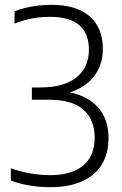

<svg xmlns="http://www.w3.org/2000/svg" viewBox="-20 -769 507 798"><path d="M188.5 9Q145.5 9 104.2 2.2Q63 -4.5 25 -18.5V-69.5Q65 -55.5 107 -48.2Q149 -41 187.5 -41Q277 -41 325.2 -80.5Q373.5 -120 373.5 -197.5Q373.5 -270.5 327.2 -312.5Q281 -354.5 183 -354.5H112.5V-405.5H145Q246 -405.5 297.8 -447.2Q349.5 -489 349.5 -562.5Q349.5 -630 309.2 -664.5Q269 -699 189.5 -699Q150 -699 113.2 -692.2Q76.5 -685.5 40.5 -671V-722Q61 -730.5 86 -736.5Q111 -742.5 138.5 -745.8Q166 -749 192.5 -749Q297.5 -749 352.5 -701.2Q407.5 -653.5 407.5 -565.5Q407.5 -494 364.5 -444.2Q321.5 -394.5 244 -378.5L245 -389.5Q336 -377 383.5 -327Q431 -277 431 -196Q431 -130.5 402.8 -84.8Q374.5 -39 320.2 -15Q266 9 188.5 9Z"/></svg>

Font: Encode Sans SemiCondensed Light
Style: Regular
Weight: 300
Width: 4
Designer: Multiple Designers
Foundry: Impallari Type
Version: Version 3.002